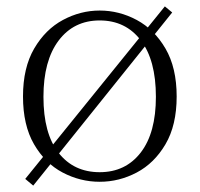

<svg xmlns="http://www.w3.org/2000/svg" viewBox="-20 -555 625 601"><path d="M519 -516 84 26 59 5 496 -535ZM292 14Q231 14 176 -15Q121 -44 86.5 -103.5Q52 -163 52 -253Q52 -343 87 -403Q122 -463 177 -492.5Q232 -522 292 -522Q353 -522 408 -492.5Q463 -463 498 -403Q533 -343 533 -253Q533 -163 498 -103.5Q463 -44 408 -15Q353 14 292 14ZM292 -16Q373 -16 420.5 -77.5Q468 -139 468 -252Q468 -367 420.5 -429Q373 -491 292 -491Q211 -491 163.5 -428Q116 -365 116 -252Q116 -137 163.5 -76.5Q211 -16 292 -16Z"/></svg>

Font: Early Summer Mincho VF
Style: Regular
Weight: 250
Designer: GuiWonder
Version: Version 1.002